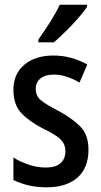

<svg xmlns="http://www.w3.org/2000/svg" viewBox="-20 -786 430 816"><path d="M356 -150Q356 -72 309 -31Q262 10 179 10Q135 10 100 1.5Q65 -7 37 -21V-117Q64 -99 101 -86.5Q138 -74 175 -74Q217 -74 237.5 -92.5Q258 -111 258 -144Q258 -172 238.5 -192.5Q219 -213 162 -240Q104 -270 70.5 -305.5Q37 -341 37 -405Q37 -472 83.5 -511Q130 -550 207 -550Q247 -550 282.5 -540Q318 -530 351 -512L318 -435Q293 -450 265 -459.5Q237 -469 208 -469Q172 -469 152 -452.5Q132 -436 132 -408Q132 -379 152.5 -361Q173 -343 230 -314Q287 -283 321.5 -248Q356 -213 356 -150ZM350 -757Q337 -737 312 -708.5Q287 -680 259 -652.5Q231 -625 209 -606H143V-618Q169 -654 193.5 -693Q218 -732 234 -766H350Z"/></svg>

Font: Noto Sans Myanmar Condensed Medium
Style: Regular
Weight: 500
Width: 3
Designer: Monotype Design Team
Foundry: Monotype Imaging Inc.
Version: Version 2.107; ttfautohint (v1.8.4.7-5d5b)